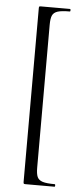

<svg xmlns="http://www.w3.org/2000/svg" viewBox="-58 -757 390 906"><g transform="rotate(5 137.0 -304.0)"><path d="M98 -725H236Q239 -725 239 -719Q239 -713 236 -713Q197 -713 178.5 -707Q160 -701 153.5 -686.5Q147 -672 147 -642V34Q147 64 153.5 78.5Q160 93 178.5 99Q197 105 236 105Q239 105 239 111Q239 117 236 117H98Q92 117 90.5 115Q89 113 89 106V-715Q89 -722 90.5 -723.5Q92 -725 98 -725Z"/></g></svg>

Font: Cormorant Infant
Style: Regular
Weight: 400
Designer: Christian Thalmann (Catharsis Fonts)
Foundry: Catharsis Fonts
Version: Version 4.000